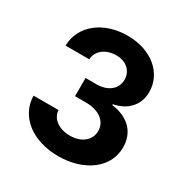

<svg xmlns="http://www.w3.org/2000/svg" viewBox="-170 -879 999 1031"><g transform="rotate(30 329.5 -363.5)"><path d="M327.8 9.9C491.1 9.9 608 -79.9 607.6 -204.2C608 -294.7 550.4 -359.4 443.5 -372.9V-378.6C524.9 -393.1 581 -450.6 580.6 -532.3C581 -647 480.5 -737.2 329.9 -737.2C180.8 -737.2 68.5 -649.9 66.4 -524.1H213.8C215.6 -579.5 266.3 -615.4 329.2 -615.4C391.3 -615.4 432.9 -577.8 432.5 -523.1C432.9 -465.9 384.2 -427.2 314.3 -427.2H246.4V-314.3H314.3C396.7 -314.3 448.2 -273.1 447.8 -214.5C448.2 -156.6 398.4 -116.8 328.1 -116.8C260.3 -116.8 209.5 -152.3 206.7 -205.6H51.8C54.3 -78.5 168 9.9 327.8 9.9Z"/></g></svg>

Font: Margiela Sans
Style: Bold
Weight: 700
Designer: Stefan Endress, Andreas Faust
Version: Version 1.100;FEAKit 1.0